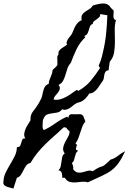

<svg xmlns="http://www.w3.org/2000/svg" viewBox="-110 -996 749 1117"><path d="M618.2 -116.2Q597.7 -72.3 579.1 -46.9Q560.5 -21.5 537.6 -4.4Q514.6 12.7 482.4 27.3Q450.2 42 401.4 64.5Q381.8 59.6 363.3 62Q344.7 64.5 327.6 65.4Q310.5 66.4 294.9 62Q279.3 57.6 266.6 38.1H252Q252.9 25.4 249.5 11.2Q246.1 -2.9 230.5 -4.9Q240.2 -15.6 243.2 -28.8Q246.1 -42 247.6 -55.7Q249 -69.3 252 -82Q254.9 -94.7 266.6 -103.5Q254.9 -119.1 257.3 -135.3Q259.8 -151.4 268.1 -167.5Q276.4 -183.6 285.6 -199.7Q294.9 -215.8 294.9 -232.4Q286.1 -238.3 278.8 -248.5Q271.5 -258.8 258.8 -253.9Q232.4 -228.5 206.1 -205.6Q179.7 -182.6 154.8 -158.2Q129.9 -133.8 107.9 -106.9Q85.9 -80.1 67.4 -47.9Q50.8 -44.9 42 -32.2Q33.2 -19.5 26.4 -5.4Q19.5 8.8 11.2 21.5Q2.9 34.2 -11.7 38.1Q-16.6 53.7 -22 69.8Q-27.3 85.9 -32.2 101.6Q-38.1 98.6 -47.4 96.7Q-56.6 94.7 -65.4 91.8Q-74.2 88.9 -81.1 84.5Q-87.9 80.1 -89.8 73.2Q-90.8 71.3 -90.3 64.9Q-89.8 58.6 -89.8 56.6Q-87.9 29.3 -75.7 5.4Q-63.5 -18.6 -49.8 -41.5Q-36.1 -64.5 -24.4 -87.9Q-12.7 -111.3 -11.7 -139.6Q2.9 -139.6 7.3 -148.4Q11.7 -157.2 14.2 -167Q16.6 -176.8 20.5 -184.6Q24.4 -192.4 38.1 -190.4Q29.3 -202.1 30.8 -216.3Q32.2 -230.5 38.1 -244.6Q43.9 -258.8 52.7 -272Q61.5 -285.2 67.4 -295.9Q66.4 -309.6 69.8 -323.2Q73.2 -336.9 82 -347.7Q90.8 -358.4 97.7 -368.2Q104.5 -377.9 111.3 -388.7Q115.2 -393.6 117.7 -399.4Q120.1 -405.3 123 -410.2Q131.8 -422.9 134.8 -437Q137.7 -451.2 141.1 -465.3Q144.5 -479.5 150.9 -490.7Q157.2 -502 173.8 -508.8Q173.8 -519.5 177.2 -528.8Q180.7 -538.1 184.6 -547.9Q188.5 -557.6 191.9 -566.9Q195.3 -576.2 195.3 -586.9Q198.2 -591.8 204.1 -596.7Q210 -601.6 214.8 -606.4Q219.7 -611.3 222.7 -616.7Q225.6 -622.1 223.6 -629.9Q224.6 -642.6 223.1 -656.2Q221.7 -669.9 230.5 -679.7Q228.5 -692.4 233.9 -700.2Q239.3 -708 247.1 -713.9Q254.9 -719.7 264.2 -725.1Q273.4 -730.5 280.3 -737.3Q275.4 -744.1 278.3 -752.9Q281.2 -761.7 286.6 -770Q292 -778.3 298.8 -786.1Q305.7 -793.9 308.6 -799.8Q314.5 -811.5 318.8 -823.2Q323.2 -835 329.1 -845.2Q335 -855.5 343.3 -864.3Q351.6 -873 365.2 -878.9Q361.3 -898.4 367.7 -909.2Q374 -919.9 385.3 -927.7Q396.5 -935.5 409.2 -942.9Q421.9 -950.2 429.7 -963.9Q440.4 -966.8 453.1 -970.2Q465.8 -973.6 478.5 -975.1Q491.2 -976.6 502.9 -974.6Q514.6 -972.7 524.4 -963.9Q528.3 -960 529.3 -959Q530.3 -958 530.3 -957.5Q530.3 -957 530.8 -955.6Q531.2 -954.1 535.2 -950.2Q539.1 -946.3 543 -942.9Q546.9 -939.5 550.8 -934.6Q551.8 -927.7 550.8 -919.4Q549.8 -911.1 549.8 -903.3Q549.8 -895.5 552.2 -888.7Q554.7 -881.8 564.5 -878.9Q556.6 -850.6 557.6 -818.4Q558.6 -786.1 558.6 -753.4Q558.6 -720.7 553.7 -690.4Q548.8 -660.2 528.3 -636.7L521.5 -586.9Q508.8 -585.9 503.9 -578.6Q499 -571.3 497.1 -561.5Q495.1 -551.8 493.7 -541Q492.2 -530.3 486.3 -523.4Q478.5 -513.7 470.7 -501Q462.9 -488.3 454.1 -477.5Q445.3 -466.8 434.1 -459.5Q422.9 -452.1 408.2 -452.1Q406.2 -446.3 400.4 -438.5Q394.5 -430.7 387.2 -423.3Q379.9 -416 372.1 -410.6Q364.3 -405.3 358.4 -403.3Q350.6 -400.4 344.2 -398.9Q337.9 -397.5 330.1 -392.6Q321.3 -387.7 312.5 -379.9Q303.7 -372.1 293.9 -366.2Q284.2 -360.4 273.4 -357.9Q262.7 -355.5 252 -360.4Q239.3 -344.7 223.1 -341.3Q207 -337.9 191.9 -336.4Q176.8 -335 163.6 -329.6Q150.4 -324.2 143.6 -305.7Q141.6 -303.7 140.1 -297.4Q138.7 -291 138.7 -289.1Q138.7 -278.3 137.7 -262.7Q136.7 -247.1 145.5 -239.3Q180.7 -255.9 212.4 -278.8Q244.1 -301.8 280.3 -317.4L287.1 -309.6Q290 -331.1 305.7 -331.5Q321.3 -332 337.9 -331.1H344.7Q346.7 -331.1 348.1 -331.5Q349.6 -332 351.6 -332Q370.1 -332 376 -317.4Q381.8 -302.7 386.7 -289.1Q376 -277.3 369.6 -261.2Q363.3 -245.1 357.9 -227.5Q352.5 -210 346.2 -192.9Q339.8 -175.8 329.1 -161.1Q337.9 -156.2 336.9 -150.4Q335.9 -144.5 333.5 -138.7Q331.1 -132.8 332 -127.4Q333 -122.1 344.7 -119.1Q335 -112.3 331.5 -103Q328.1 -93.8 325.7 -83.5Q323.2 -73.2 320.3 -64Q317.4 -54.7 308.6 -47.9Q312.5 -39.1 314.9 -30.8Q317.4 -22.5 315.4 -11.7Q329.1 5.9 343.3 7.8Q357.4 9.8 371.1 5.9Q384.8 2 399.4 -2Q414.1 -5.9 429.7 0Q457 -18.6 467.8 -22.5Q478.5 -26.4 484.9 -28.3Q491.2 -30.3 500 -37.1Q508.8 -43.9 533.2 -67.4Q557.6 -74.2 576.7 -89.8Q595.7 -105.5 618.2 -116.2ZM472.7 -914.1Q473.6 -902.3 467.3 -896Q460.9 -889.6 453.1 -884.3Q445.3 -878.9 438 -873.5Q430.7 -868.2 429.7 -857.4Q417 -851.6 413.1 -841.8Q409.2 -832 406.7 -821.8Q404.3 -811.5 399.4 -801.8Q394.5 -792 379.9 -786.1L386.7 -779.3Q354.5 -750 335.4 -710Q316.4 -669.9 301.8 -629.9Q288.1 -615.2 282.2 -597.2Q276.4 -579.1 271 -561Q265.6 -543 257.3 -526.9Q249 -510.7 230.5 -502Q240.2 -489.3 237.8 -478.5Q235.4 -467.8 227.5 -458Q219.7 -448.2 211.4 -438.5Q203.1 -428.7 202.1 -417Q220.7 -413.1 238.8 -418Q256.8 -422.9 274.4 -432.1Q292 -441.4 307.6 -453.1Q323.2 -464.8 337.9 -473.6L344.7 -466.8Q388.7 -491.2 417.5 -525.9Q446.3 -560.5 472.7 -601.6Q463.9 -608.4 464.8 -616.2Q466.8 -621.1 469.7 -627.9Q472.7 -634.8 474.6 -639.6Q484.4 -668.9 489.3 -694.3Q502 -747.1 507.3 -800.3Q512.7 -853.5 514.6 -907.2Z"/></svg>

Font: Homemade Apple
Style: Regular
Weight: 400
Version: Version 1.001